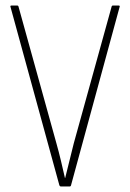

<svg xmlns="http://www.w3.org/2000/svg" viewBox="-20 -675 471 695"><path d="M200 0Q197 0 195 -4L18 -650Q16 -655 22 -655H42Q46 -655 47 -651L184 -157Q193 -125 200.5 -93.5Q208 -62 215 -31H216Q224 -62 231.5 -93.5Q239 -125 247 -156L384 -651Q385 -655 389 -655H409Q415 -655 413 -650L237 -4Q236 0 232 0Z"/></svg>

Font: Sofia Sans Cond ExtraLight
Style: Regular
Weight: 200
Width: 3
Designer: Botio Nikoltchev, Ani Petrova
Foundry: lettersoup
Version: Version 4.100; ttfautohint (v1.8.3)